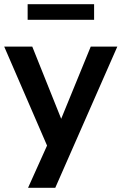

<svg xmlns="http://www.w3.org/2000/svg" viewBox="-24 -710 576 910"><path d="M109 180 199 -20 -4 -489H129L266 -147L406 -489H532L238 180ZM107 -616V-690H422V-616Z"/></svg>

Font: Nunito Sans
Style: Bold
Weight: 700
Designer: Vernon Adams
Foundry: Vernon Adams
Version: Version 3.101; ttfautohint (v1.8.4.7-5d5b);gftools[0.9.27]